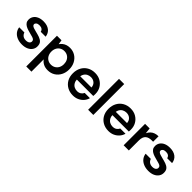

<svg xmlns="http://www.w3.org/2000/svg" viewBox="146 -1821 3142 3142"><g transform="rotate(45 1716.5 -250.0)"><path d="M262 12Q198 12 148 -9.5Q98 -31 68.5 -69Q39 -107 33 -157H153Q159 -137 172.5 -119.5Q186 -102 208 -91.5Q230 -81 261 -81Q290 -81 309 -89.5Q328 -98 337 -111.5Q346 -125 346 -140Q346 -163 333 -175Q320 -187 295 -195Q270 -203 236 -211Q205 -219 172 -229Q139 -239 112 -254.5Q85 -270 68.5 -294Q52 -318 52 -354Q52 -398 75 -433Q98 -468 142 -488Q186 -508 248 -508Q334 -508 386.5 -467.5Q439 -427 448 -354H334Q329 -383 306.5 -399Q284 -415 247 -415Q209 -415 189 -400Q169 -385 169 -363Q169 -347 182 -335.5Q195 -324 219 -316Q243 -308 276 -300Q328 -288 371 -273Q414 -258 440 -230Q466 -202 466 -149Q467 -103 442 -66.5Q417 -30 371 -9Q325 12 262 12Z M568 215V-496H673L685 -419H686Q703 -444 727 -464Q751 -484 784 -496Q817 -508 859 -508Q930 -508 984 -474Q1038 -440 1069 -381.5Q1100 -323 1100 -247Q1100 -173 1069 -114Q1038 -55 983.5 -21.5Q929 12 857 12Q799 12 756 -10.5Q713 -33 688 -70V215ZM832 -91Q875 -91 908 -111Q941 -131 959.5 -166Q978 -201 978 -248Q978 -294 959.5 -329.5Q941 -365 908 -385Q875 -405 832 -405Q789 -405 756 -385Q723 -365 704.5 -329.5Q686 -294 686 -248Q686 -202 704.5 -166.5Q723 -131 756 -111Q789 -91 832 -91Z M1441 12Q1366 12 1308.5 -20.5Q1251 -53 1218.5 -110.5Q1186 -168 1186 -245Q1186 -323 1218 -382Q1250 -441 1307.5 -474.5Q1365 -508 1441 -508Q1515 -508 1570 -475.5Q1625 -443 1656 -389Q1687 -335 1687 -267Q1687 -257 1686.5 -245Q1686 -233 1685 -219H1272V-296H1566Q1563 -349 1528 -380Q1493 -411 1441 -411Q1404 -411 1372.5 -394.5Q1341 -378 1322.5 -345Q1304 -312 1304 -262V-233Q1304 -187 1322 -154Q1340 -121 1371 -104Q1402 -87 1440 -87Q1481 -87 1509 -105.5Q1537 -124 1551 -155H1672Q1659 -107 1626.5 -69.5Q1594 -32 1547 -10Q1500 12 1441 12Z M1785 0V-715H1905V0Z M2264 12Q2189 12 2131.5 -20.5Q2074 -53 2041.5 -110.5Q2009 -168 2009 -245Q2009 -323 2041 -382Q2073 -441 2130.5 -474.5Q2188 -508 2264 -508Q2338 -508 2393 -475.5Q2448 -443 2479 -389Q2510 -335 2510 -267Q2510 -257 2509.5 -245Q2509 -233 2508 -219H2095V-296H2389Q2386 -349 2351 -380Q2316 -411 2264 -411Q2227 -411 2195.5 -394.5Q2164 -378 2145.5 -345Q2127 -312 2127 -262V-233Q2127 -187 2145 -154Q2163 -121 2194 -104Q2225 -87 2263 -87Q2304 -87 2332 -105.5Q2360 -124 2374 -155H2495Q2482 -107 2449.5 -69.5Q2417 -32 2370 -10Q2323 12 2264 12Z M2607 0V-496H2713L2724 -398H2725Q2744 -436 2770 -460Q2796 -484 2830.5 -496Q2865 -508 2907 -508V-382H2875Q2842 -382 2814.5 -374Q2787 -366 2767.5 -349Q2748 -332 2737.5 -303Q2727 -274 2727 -232V0Z M3188 12Q3124 12 3074 -9.5Q3024 -31 2994.5 -69Q2965 -107 2959 -157H3079Q3085 -137 3098.5 -119.5Q3112 -102 3134 -91.5Q3156 -81 3187 -81Q3216 -81 3235 -89.5Q3254 -98 3263 -111.5Q3272 -125 3272 -140Q3272 -163 3259 -175Q3246 -187 3221 -195Q3196 -203 3162 -211Q3131 -219 3098 -229Q3065 -239 3038 -254.5Q3011 -270 2994.5 -294Q2978 -318 2978 -354Q2978 -398 3001 -433Q3024 -468 3068 -488Q3112 -508 3174 -508Q3260 -508 3312.5 -467.5Q3365 -427 3374 -354H3260Q3255 -383 3232.5 -399Q3210 -415 3173 -415Q3135 -415 3115 -400Q3095 -385 3095 -363Q3095 -347 3108 -335.5Q3121 -324 3145 -316Q3169 -308 3202 -300Q3254 -288 3297 -273Q3340 -258 3366 -230Q3392 -202 3392 -149Q3393 -103 3368 -66.5Q3343 -30 3297 -9Q3251 12 3188 12Z"/></g></svg>

Font: DM Sans 28pt SemiBold
Style: Regular
Weight: 600
Version: Version 4.004;gftools[0.9.30]